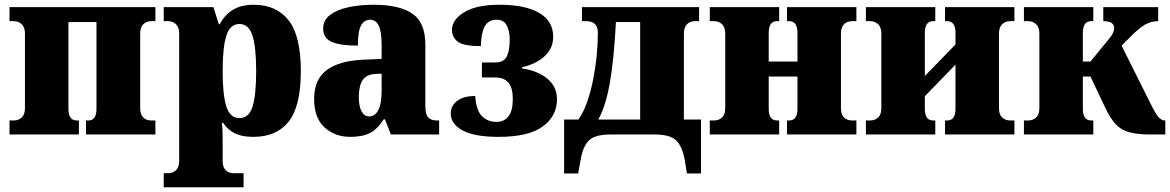

<svg xmlns="http://www.w3.org/2000/svg" viewBox="-20 -566 4924 808"><path d="M20 0V-59H38Q58 -59 71.5 -71.5Q85 -84 85 -111V-425Q85 -451 71.5 -464Q58 -477 38 -477H20V-536H634V-477H616Q596 -477 583 -464Q570 -451 570 -425V-111Q570 -84 583 -71.5Q596 -59 616 -59H634V0H342V-59H352Q386 -59 386 -108V-473H268V-108Q268 -59 303 -59H312V0Z M669 222V163H687Q707 163 720.5 150.5Q734 138 734 111V-425Q734 -451 720.5 -464Q707 -477 687 -477H669V-536H878L901 -464H905Q924 -502 959 -524Q994 -546 1048 -546Q1143 -546 1194.5 -480.5Q1246 -415 1246 -267Q1246 -119 1195 -54.5Q1144 10 1046 10Q999 10 969 -4.5Q939 -19 919 -49H914Q916 -29 916.5 -10Q917 9 917 34V111Q917 138 930 150.5Q943 163 963 163H1005V222ZM988 -69Q1028 -69 1043 -118Q1058 -167 1058 -267Q1058 -367 1042.5 -416Q1027 -465 988 -465Q948 -465 932.5 -416Q917 -367 917 -267Q917 -167 932.5 -118Q948 -69 988 -69Z M1454 10Q1390 10 1346 -29.5Q1302 -69 1302 -150Q1302 -233 1356 -272Q1410 -311 1513 -315L1586 -318V-374Q1586 -435 1573.5 -459Q1561 -483 1537 -483Q1513 -483 1499.5 -459Q1486 -435 1486 -374Q1411 -374 1375.5 -390Q1340 -406 1340 -446Q1340 -481 1369 -503Q1398 -525 1446 -535.5Q1494 -546 1552 -546Q1661 -546 1715.5 -508.5Q1770 -471 1770 -379V-121Q1770 -86 1781.5 -72.5Q1793 -59 1820 -59H1828V0H1625L1600 -64H1595Q1569 -23 1537.5 -6.5Q1506 10 1454 10ZM1534 -76Q1558 -76 1572 -102.5Q1586 -129 1586 -186V-256L1562 -255Q1521 -253 1505.5 -228Q1490 -203 1490 -158Q1490 -119 1501.5 -97.5Q1513 -76 1534 -76Z M2078 10Q1977 10 1927 -17Q1877 -44 1877 -88Q1877 -121 1904 -141.5Q1931 -162 1980 -162Q1984 -101 2008.5 -77Q2033 -53 2069 -53Q2101 -53 2119.5 -76Q2138 -99 2138 -150Q2138 -197 2119.5 -218.5Q2101 -240 2064 -240H2008V-303H2064Q2100 -303 2112.5 -328Q2125 -353 2125 -400Q2125 -435 2112.5 -459Q2100 -483 2070 -483Q2034 -483 2019 -453Q2004 -423 2004 -372Q1930 -372 1906 -391Q1882 -410 1882 -440Q1882 -483 1933.5 -514.5Q1985 -546 2081 -546Q2191 -546 2249.5 -511.5Q2308 -477 2308 -411Q2308 -363 2272.5 -330Q2237 -297 2177 -283V-278Q2241 -269 2282.5 -235.5Q2324 -202 2324 -148Q2324 -78 2264.5 -34Q2205 10 2078 10Z M2354 164V-63H2414Q2435 -92 2450.5 -136Q2466 -180 2476 -230.5Q2486 -281 2491 -332Q2496 -383 2496 -428Q2496 -477 2447 -477H2429V-536H2922V-477H2904Q2884 -477 2871 -464Q2858 -451 2858 -425V-63H2930V164H2871L2861 104Q2850 47 2824 23.5Q2798 0 2735 0H2549Q2486 0 2460 23.5Q2434 47 2424 104L2413 164ZM2498 -63H2674V-473H2572Q2564 -317 2546.5 -218Q2529 -119 2498 -63Z M2967 0V-59H2985Q3005 -59 3018.5 -71.5Q3032 -84 3032 -111V-425Q3032 -451 3018.5 -464Q3005 -477 2985 -477H2967V-536H3259V-477H3250Q3215 -477 3215 -428V-307H3336V-428Q3336 -477 3301 -477H3292V-536H3584V-477H3566Q3545 -477 3532 -464Q3519 -451 3519 -425V-111Q3519 -84 3532 -71.5Q3545 -59 3566 -59H3584V0H3292V-59H3301Q3336 -59 3336 -108V-244H3215V-108Q3215 -59 3250 -59H3259V0Z M3624 0V-59H3642Q3662 -59 3675.5 -71.5Q3689 -84 3689 -111V-425Q3689 -451 3675.5 -464Q3662 -477 3642 -477H3624V-536H3916V-477H3907Q3872 -477 3872 -428V-246L4001 -379V-428Q4001 -477 3966 -477H3957V-536H4249V-477H4231Q4211 -477 4197.5 -464Q4184 -451 4184 -425V-111Q4184 -84 4197.5 -71.5Q4211 -59 4231 -59H4249V0H3957V-59H3966Q4001 -59 4001 -108V-294L3872 -161V-108Q3872 -59 3907 -59H3916V0Z M4289 0V-59H4307Q4327 -59 4340.5 -71.5Q4354 -84 4354 -111V-425Q4354 -451 4340.5 -464Q4327 -477 4307 -477H4289V-536H4581V-477H4572Q4537 -477 4537 -428V-307H4569L4650 -406Q4669 -429 4669 -448Q4669 -461 4659 -469Q4649 -477 4623 -477V-536H4854V-477Q4824 -477 4798 -462Q4772 -447 4731 -405L4700 -374L4820 -134Q4844 -85 4856.5 -72Q4869 -59 4882 -59H4884V0H4823Q4767 0 4732.5 -9.5Q4698 -19 4676 -42.5Q4654 -66 4634 -107L4569 -244H4537V-108Q4537 -59 4572 -59H4581V0Z"/></svg>

Font: Noto Serif SemiCondensed Black
Style: Regular
Weight: 900
Width: 4
Designer: Monotype Design Team
Foundry: Monotype Imaging Inc.
Version: Version 2.014; ttfautohint (v1.8.4.7-5d5b)